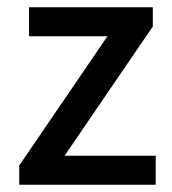

<svg xmlns="http://www.w3.org/2000/svg" viewBox="-20 -509 474 529"><path d="M33 0V-53L276 -409H60V-489H401V-436L158 -80H409V0Z"/></svg>

Font: Mada Medium
Style: Regular
Weight: 500
Designer: Khaled Hosny
Version: Version 1.5